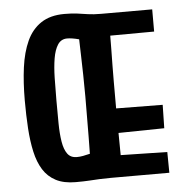

<svg xmlns="http://www.w3.org/2000/svg" viewBox="-51 -756 778 810"><g transform="rotate(-5 337.5 -350.5)"><path d="M237 5Q187 5 153.5 -12.5Q120 -30 100 -62Q80 -94 70 -139Q60 -184 56.5 -239Q53 -294 53 -357Q53 -433 61.5 -496.5Q70 -560 91.5 -607Q113 -654 152 -680Q191 -706 251 -706Q283 -706 305 -703Q327 -700 350 -696.5Q373 -693 406 -693H622V-599L436 -598Q436 -572 435.5 -539.5Q435 -507 434.5 -472.5Q434 -438 434 -406Q434 -374 434 -351V-290L631 -288L629 -189L435 -186L436 -92L633 -88L634 0H387Q360 0 339 1Q318 2 295 3.5Q272 5 237 5ZM251 -100Q264 -100 277.5 -102.5Q291 -105 307 -109Q308 -142 308 -179Q308 -216 308.5 -259.5Q309 -303 309 -352Q309 -401 308 -443.5Q307 -486 306 -524Q305 -562 304 -594Q289 -598 276.5 -600Q264 -602 254 -602Q228 -602 214 -580.5Q200 -559 194 -523Q188 -487 187 -441Q186 -395 186 -346Q186 -294 186.5 -249Q187 -204 192.5 -170.5Q198 -137 211.5 -118.5Q225 -100 251 -100Z"/></g></svg>

Font: Truculenta ExtraBold
Style: Regular
Weight: 800
Version: Version 1.002